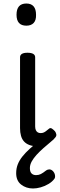

<svg xmlns="http://www.w3.org/2000/svg" viewBox="-20 -815 344 1092"><path d="M193 17Q167 17 148 10Q129 3 117 -10Q105 -23 99.5 -42.5Q94 -62 94 -86V-489Q94 -502 104.5 -508.5Q115 -515 136 -515Q158 -515 169 -508.5Q180 -502 180 -489V-96Q180 -83 184 -74.5Q188 -66 195 -62Q202 -58 211 -58Q222 -58 230 -62Q238 -66 245 -72Q252 -78 260 -84Q267 -89 275.5 -83.5Q284 -78 293 -68Q298 -61 300 -52Q302 -43 296 -35Q285 -20 268 -8Q251 4 231.5 10.5Q212 17 193 17ZM130 -669Q102 -669 88 -684.5Q74 -700 74 -731Q74 -763 88 -779Q102 -795 130 -795Q157 -795 171 -779Q185 -763 185 -731Q186 -700 171.5 -684.5Q157 -669 130 -669ZM168 257Q129 257 100.5 235Q72 213 72 170Q72 143 81 120Q90 97 107.5 75Q125 53 150.5 30Q176 7 210 -19L272 -20V-11Q249 8 227.5 27Q206 46 188.5 65Q171 84 160.5 103Q150 122 150 141Q150 162 159.5 171.5Q169 181 185 181Q200 181 212 175Q224 169 243 154Q250 149 260 148.5Q270 148 280 157Q290 167 292.5 180Q295 193 290 201Q278 218 256.5 231Q235 244 211.5 250.5Q188 257 168 257Z"/></svg>

Font: Playwrite FR Trad
Style: Regular
Weight: 400
Designer: Veronika Burian, José Scaglione
Foundry: TypeTogether
Version: Version 1.000